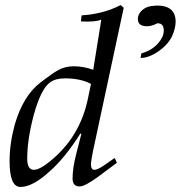

<svg xmlns="http://www.w3.org/2000/svg" viewBox="-20 -727 717 762"><path d="M459 -707 471 -696 349 -127Q341 -87 341 -75Q341 -53 355 -53Q366 -53 392 -70L435 -100L444 -81L366 -23Q316 13 296 13Q268 13 268 -19Q268 -60 283 -118L303 -196L299 -197Q238 -100 175 -45Q109 15 61 15Q18 15 18 -88Q18 -157 39 -234Q72 -347 141 -400Q191 -438 208 -447Q237 -464 272 -464Q311 -464 350 -450L382 -649Q359 -639 301 -642L304 -666Q348 -669 382 -678Q420 -687 459 -707ZM329 -336 341 -394Q300 -416 238 -416Q201 -416 180 -401Q143 -376 114 -271Q88 -173 88 -97Q88 -53 115 -53Q143 -53 204 -109Q301 -200 329 -336ZM664 -586Q650 -553 610 -524Q571 -497 538 -497L541 -515Q600 -532 624 -580Q630 -592 630 -607Q630 -627 616 -633Q608 -635 606 -635L590 -628Q573 -622 560 -623Q527 -624 527 -652Q527 -670 542.5 -685Q558 -700 581 -703Q597 -705 603 -705Q677 -705 677 -641Q677 -616 664 -586Z"/></svg>

Font: GFS Didot
Style: Italic
Weight: 400
Italic angle: -12°
Designer: Takis Katsoulidis and George D. Matthiopoulos
Foundry: George Matthiopoulos and Takis Katsoulidis
Version: Version 1.0